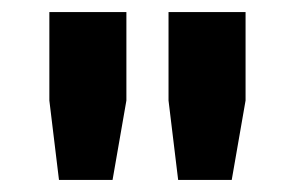

<svg xmlns="http://www.w3.org/2000/svg" viewBox="-20 -706 484 319"><path d="M78 -407 62 -539V-686H190V-539L167 -407ZM276 -407 260 -539V-686H388V-539L365 -407Z"/></svg>

Font: Archivo SemiBold
Style: Regular
Weight: 600
Designer: Hector Gatti
Foundry: Omnibus-Type
Version: Version 2.001